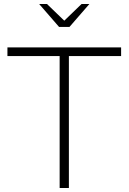

<svg xmlns="http://www.w3.org/2000/svg" viewBox="-20 -936 640 956"><path d="M277 0V-657H17V-700H583V-657H323V0ZM214 -916 300 -833 386 -916H425L326 -802H274L175 -916Z"/></svg>

Font: Red Hat Display
Style: Regular
Weight: 300
Designer: Pentagram, MCKL
Foundry: Pentagram, MCKL
Version: Version 1.023